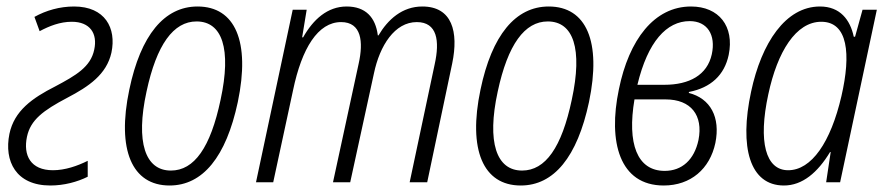

<svg xmlns="http://www.w3.org/2000/svg" viewBox="-20 -561 2729 591"><path d="M135 10C177 10 218 -1 250 -17V-66C218 -50 180 -37 143 -37C74 -37 51 -83 63 -140C74 -192 113 -221 187 -260C254 -295 308 -332 323 -399C339 -475 303 -541 208 -541C164 -541 122 -529 86 -509L102 -465C132 -481 165 -494 201 -494C257 -494 281 -458 270 -408C259 -355 214 -329 150 -295C79 -259 24 -220 9 -149C-8 -65 29 10 135 10Z M502 10C604 10 676 -78 712 -247C751 -433 704 -541 588 -541C486 -541 413 -453 378 -285C339 -100 386 10 502 10ZM506 -36C427 -36 397 -123 431 -279C462 -424 514 -495 585 -495C664 -495 693 -411 659 -254C628 -107 578 -36 506 -36Z M768 0H821L882 -283C909 -413 959 -493 1030 -493C1093 -493 1099 -432 1084 -365L1005 0H1058L1131 -335C1149 -421 1195 -493 1263 -493C1326 -493 1334 -435 1318 -363L1241 0H1295L1372 -366C1392 -463 1372 -541 1280 -541C1218 -541 1174 -501 1145 -452H1143C1136 -508 1105 -541 1047 -541C988 -541 944 -501 913 -446H910L924 -531H881Z M1583 10C1685 10 1757 -78 1793 -247C1832 -433 1785 -541 1669 -541C1567 -541 1494 -453 1459 -285C1420 -100 1467 10 1583 10ZM1587 -36C1508 -36 1478 -123 1512 -279C1543 -424 1595 -495 1666 -495C1745 -495 1774 -411 1740 -254C1709 -107 1659 -36 1587 -36Z M2023 10C2106 10 2165 -41 2182 -121C2198 -200 2167 -258 2100 -275L2101 -278C2168 -291 2210 -330 2223 -392C2241 -480 2193 -541 2107 -541C1994 -541 1916 -439 1885 -286C1851 -124 1887 10 2023 10ZM2103 -496C2157 -496 2184 -454 2171 -394C2157 -330 2102 -300 2025 -300H1942C1974 -433 2032 -496 2103 -496ZM2026 -35C1941 -35 1910 -119 1933 -255H2029C2107 -255 2145 -206 2130 -130C2117 -69 2079 -35 2026 -35Z M2393 10C2450 10 2497 -30 2535 -93H2537L2523 0H2566L2679 -531H2635L2612 -448H2608C2597 -500 2566 -541 2504 -541C2398 -541 2324 -429 2292 -279C2255 -107 2288 10 2393 10ZM2406 -37C2337 -37 2313 -124 2345 -271C2373 -402 2430 -494 2508 -494C2590 -494 2600 -395 2570 -265C2537 -123 2478 -37 2406 -37Z"/></svg>

Font: Noto Sans Condensed Light
Style: Italic
Weight: 300
Width: 3
Italic angle: -12°
Designer: Monotype Design Team
Foundry: Monotype Imaging Inc.
Version: Version 2.013